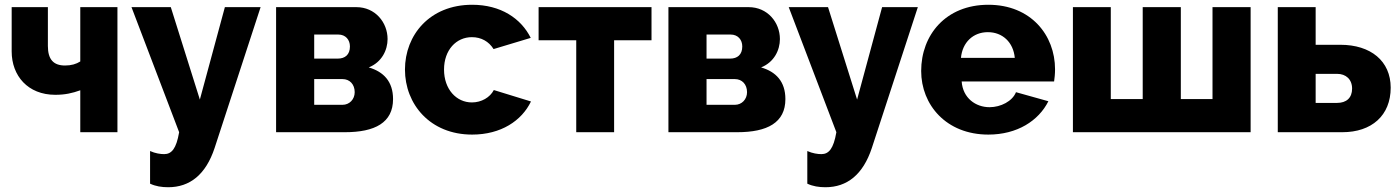

<svg xmlns="http://www.w3.org/2000/svg" viewBox="-20 -555 5873 806"><path d="M473 -525H317V-297C300 -286 279 -280 253 -280C205 -280 181 -305 181 -362V-525H29V-339C29 -237 97 -157 212 -157C253 -157 284 -164 317 -176V0H473Z M610 216C633 227 659 231 686 231C777 231 844 178 881 66L1074 -525H924L819 -137L697 -525H532L732 0C720 70 700 92 669 92C654 92 632 89 610 79Z M1139 -525V0H1428C1554 0 1630 -40 1630 -139C1630 -213 1590 -254 1528 -272C1583 -294 1607 -345 1607 -391C1607 -461 1555 -525 1476 -525ZM1299 -309V-410H1400C1431 -410 1449 -388 1449 -360C1449 -325 1428 -309 1398 -309ZM1299 -115V-223H1418C1448 -223 1469 -201 1469 -168C1469 -138 1447 -115 1418 -115Z M1680 -263C1680 -118 1785 10 1962 10C2083 10 2170 -48 2209 -129L2053 -177C2037 -146 2001 -125 1961 -125C1896 -125 1844 -180 1844 -263C1844 -345 1895 -399 1961 -399C2000 -399 2032 -381 2052 -349L2208 -396C2167 -478 2082 -535 1962 -535C1784 -535 1680 -408 1680 -263Z M2558 -386H2715V-525H2241V-386H2399V0H2558Z M2786 -525V0H3075C3201 0 3277 -40 3277 -139C3277 -213 3237 -254 3175 -272C3230 -294 3254 -345 3254 -391C3254 -461 3202 -525 3123 -525ZM2946 -309V-410H3047C3078 -410 3096 -388 3096 -360C3096 -325 3075 -309 3045 -309ZM2946 -115V-223H3065C3095 -223 3116 -201 3116 -168C3116 -138 3094 -115 3065 -115Z M3369 216C3392 227 3418 231 3445 231C3536 231 3603 178 3640 66L3833 -525H3683L3578 -137L3456 -525H3291L3491 0C3479 70 3459 92 3428 92C3413 92 3391 89 3369 79Z M4129 10C4250 10 4340 -48 4381 -130L4245 -168C4230 -130 4181 -105 4134 -105C4076 -105 4022 -143 4017 -213H4405C4407 -226 4409 -245 4409 -264C4409 -407 4308 -535 4129 -535C3950 -535 3847 -408 3847 -257C3847 -115 3952 10 4129 10ZM4014 -312C4020 -377 4065 -420 4127 -420C4188 -420 4234 -378 4240 -312Z M5230 0V-525H5070V-139H4937V-525H4777V-139H4643V-525H4484V0Z M5344 0H5615C5738 0 5818 -70 5818 -187C5818 -299 5734 -367 5607 -367H5503V-525H5344ZM5503 -123V-245H5593C5630 -245 5656 -222 5656 -183C5656 -144 5632 -123 5593 -123Z"/></svg>

Font: Raleway
Style: ExtraBold
Weight: 800
Designer: Matt McInerney, Pablo Impallari, Rodrigo Fuenzalida
Foundry: Matt McInerney, Pablo Impallari, Rodrigo Fuenzalida
Version: Version 3.000